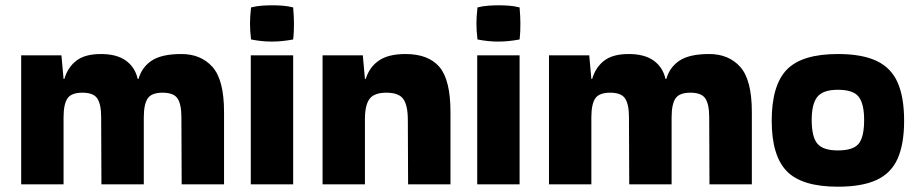

<svg xmlns="http://www.w3.org/2000/svg" viewBox="-20 -705 3459 725"><path d="M665 -501Q739 -501 782.5 -452Q826 -403 826 -282V-9H666L665 -262Q665 -311 650.5 -333Q636 -355 594 -355Q552 -355 537.5 -333Q523 -311 523 -262V-9H363L362 -262Q362 -311 347.5 -333Q333 -355 291 -355Q249 -355 234.5 -333Q220 -311 220 -262V-9H60V-496H212L220 -407H223Q236 -451 268.5 -476Q301 -501 361 -501Q421 -501 455.5 -476Q490 -451 500 -407H503Q516 -452 553.5 -476.5Q591 -501 665 -501Z M1087 -677Q1090 -641 1090 -617Q1090 -603 1089.5 -588.5Q1089 -574 1087 -556Q1066 -552 1046 -550Q1026 -548 1006 -548Q987 -548 967.5 -550Q948 -552 928 -556Q926 -573 925 -587.5Q924 -602 924 -616Q924 -629 925 -644Q926 -659 928 -677Q948 -682 968.5 -683.5Q989 -685 1009 -685Q1028 -685 1047.5 -683.5Q1067 -682 1087 -677ZM1087 -9H927V-496H1087Z M1358 -9H1198V-496H1350L1358 -407H1361Q1375 -452 1411 -476.5Q1447 -501 1511 -501Q1598 -501 1639.5 -452Q1681 -403 1681 -282V-9H1521L1520 -251Q1520 -307 1503 -331Q1486 -355 1439 -355Q1395 -355 1377 -333.5Q1359 -312 1358 -260Z M1942 -677Q1945 -641 1945 -617Q1945 -603 1944.5 -588.5Q1944 -574 1942 -556Q1921 -552 1901 -550Q1881 -548 1861 -548Q1842 -548 1822.5 -550Q1803 -552 1783 -556Q1781 -573 1780 -587.5Q1779 -602 1779 -616Q1779 -629 1780 -644Q1781 -659 1783 -677Q1803 -682 1823.5 -683.5Q1844 -685 1864 -685Q1883 -685 1902.5 -683.5Q1922 -682 1942 -677ZM1942 -9H1782V-496H1942Z M2658 -501Q2732 -501 2775.5 -452Q2819 -403 2819 -282V-9H2659L2658 -262Q2658 -311 2643.5 -333Q2629 -355 2587 -355Q2545 -355 2530.5 -333Q2516 -311 2516 -262V-9H2356L2355 -262Q2355 -311 2340.5 -333Q2326 -355 2284 -355Q2242 -355 2227.5 -333Q2213 -311 2213 -262V-9H2053V-496H2205L2213 -407H2216Q2229 -451 2261.5 -476Q2294 -501 2354 -501Q2414 -501 2448.5 -476Q2483 -451 2493 -407H2496Q2509 -452 2546.5 -476.5Q2584 -501 2658 -501Z M2894 -249Q2894 -383 2951 -442Q3008 -501 3144 -501Q3235 -501 3290 -475Q3345 -449 3369.5 -393.5Q3394 -338 3394 -249Q3394 -161 3369.5 -106Q3345 -51 3290 -25.5Q3235 0 3144 0Q3008 0 2951 -58.5Q2894 -117 2894 -249ZM3144 -137Q3202 -137 3222.5 -162.5Q3243 -188 3243 -252Q3243 -313 3222.5 -339.5Q3202 -366 3144 -366Q3088 -366 3066.5 -339.5Q3045 -313 3045 -252Q3045 -188 3066.5 -162.5Q3088 -137 3144 -137Z"/></svg>

Font: Bakbak One
Style: Regular
Weight: 400
Designer: Saumya Kishore and Sanchit Sawaria
Foundry: A Good Feeling
Version: Version 1.003; ttfautohint (v1.8.3)